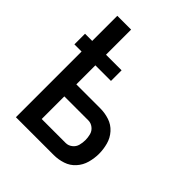

<svg xmlns="http://www.w3.org/2000/svg" viewBox="-204 -859 984 984"><g transform="rotate(45 288.0 -367.5)"><path d="M75 0H349Q382 0 414 -10.5Q446 -21 468.5 -46Q491 -71 500 -103.5Q509 -136 509 -169Q509 -202 500 -234.5Q491 -267 468.5 -292Q446 -317 414 -327.5Q382 -338 349 -338H175V-476H288V-553H175V-735H75V-553H23V-476H75ZM175 -87V-251H349Q368 -251 384 -238.5Q400 -226 405 -207Q410 -188 410 -169Q410 -150 405 -131Q400 -112 384 -99.5Q368 -87 349 -87Z"/></g></svg>

Font: Iosevka Sparkle Medium
Style: Regular
Weight: 500
Designer: Belleve Invis
Foundry: Belleve Invis
Version: Version 4.5.0; ttfautohint (v1.8.3)